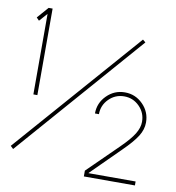

<svg xmlns="http://www.w3.org/2000/svg" viewBox="-81 -751 786 859"><g transform="rotate(10 312.5 -321.5)"><path d="M70.8 -651.9 38.1 -615.2 25.9 -627.9 70.8 -679.2H88.9V-286.1H70.8ZM588.9 36.1H356.9V9.8L493.2 -124Q536.1 -166 553.5 -194.6Q570.8 -223.1 570.8 -249V-250Q570.8 -290.5 542.2 -319.3Q513.7 -348.1 473.1 -348.1Q432.6 -348.1 403.8 -319.3Q375 -290.5 375 -250H356.9Q356.9 -297.9 391.1 -332Q425.3 -366.2 473.1 -366.2Q521 -366.2 554.9 -332Q588.9 -297.9 588.9 -250V-249Q588.9 -217.8 569.6 -187Q550.3 -156.2 504.9 -111.8L375 17.1V18.1H588.9ZM511.2 -612.8 523.9 -602.1 23.9 -29.8 11.2 -42Z"/></g></svg>

Font: Rawengulk
Style: Light
Weight: 300
Version: Version 0.92